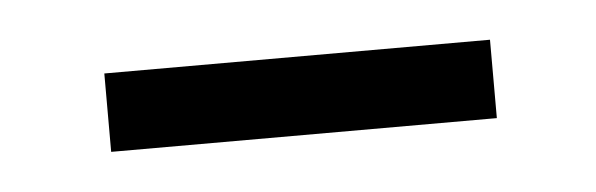

<svg xmlns="http://www.w3.org/2000/svg" viewBox="-23 -337 379 122"><g transform="rotate(-5 166.5 -276.0)"><path d="M45 -251H291V-301H45Z"/></g></svg>

Font: Noto Sans TC Light
Style: Regular
Weight: 300
Designer: Ryoko NISHIZUKA 西塚涼子 (kana, bopomofo & ideographs); Paul D. Hunt (Latin, Greek & Cyrillic); Sandoll Communications 산돌커뮤니
Foundry: Adobe
Version: Version 2.004;hotconv 1.0.118;makeotfexe 2.5.65603